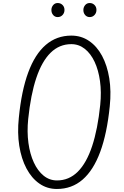

<svg xmlns="http://www.w3.org/2000/svg" viewBox="-20 -1240 823 1270"><path d="M356 10Q291.5 10 240.2 -25.8Q189 -61.5 155 -125.8Q121 -190 107.5 -275.5Q94 -361 104.5 -460.5Q122 -640 166.8 -761Q211.5 -882 283 -943.2Q354.5 -1004.5 452 -1004.5Q517.5 -1004.5 569.2 -969.2Q621 -934 655 -870.8Q689 -807.5 702.8 -722.2Q716.5 -637 706 -537Q688 -357.5 643 -235.8Q598 -114 526.5 -52Q455 10 356 10ZM166.5 -452.5Q158 -368 168 -294.5Q178 -221 203.8 -165.2Q229.5 -109.5 268.5 -78Q307.5 -46.5 357 -46.5Q436.5 -46.5 494.5 -104.2Q552.5 -162 589.5 -273.8Q626.5 -385.5 643 -546.5Q651.5 -630.5 641.5 -703.2Q631.5 -776 605.8 -831Q580 -886 540.8 -917Q501.5 -948 452 -948Q372.5 -948 314.8 -891.2Q257 -834.5 220 -724Q183 -613.5 166.5 -452.5ZM573.5 -1127Q555 -1127 543.2 -1140.5Q531.5 -1154 531.5 -1174Q531.5 -1192 543 -1206Q554.5 -1220 573.5 -1220Q592 -1220 605 -1207.2Q618 -1194.5 618 -1174Q618 -1154.5 605.2 -1140.8Q592.5 -1127 573.5 -1127ZM361.5 -1127Q343.5 -1127 331.8 -1140.5Q320 -1154 320 -1174Q320 -1192 331.5 -1206Q343 -1220 361.5 -1220Q380.5 -1220 393.5 -1207.2Q406.5 -1194.5 406.5 -1174Q406.5 -1154.5 393.8 -1140.8Q381 -1127 361.5 -1127Z"/></svg>

Font: Edu SA Hand Cursive
Style: Regular
Weight: 400
Designer: Tina and Corey Anderson, Eben Sorkin, Mirko Velimirovic
Foundry: Google for Education
Version: Version 2.000